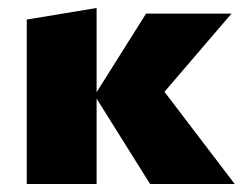

<svg xmlns="http://www.w3.org/2000/svg" viewBox="-20 -461 614 481"><path d="M356 0 222 -214V0H47V-412L222 -441V-230L346 -427H560L392 -231L568 0Z"/></svg>

Font: Ysabeau Heavy
Style: Regular
Weight: 800
Designer: Christian Thalmann (Catharsis Fonts)
Version: Version 0.003